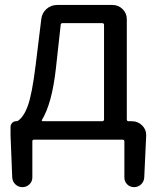

<svg xmlns="http://www.w3.org/2000/svg" viewBox="-20 -561 634 774"><path d="M232.4 -467.8Q224.6 -467.8 224.6 -460L205.1 -283.2Q189.5 -144.5 149.4 -78.1Q147.5 -76.2 148.9 -74.2Q150.4 -72.3 152.3 -72.3H391.6Q399.4 -72.3 399.4 -80.1V-460Q399.4 -467.8 391.6 -467.8ZM491.2 -80.1Q491.2 -72.3 498 -72.3H511.7Q536.1 -72.3 553.2 -55.2Q570.3 -38.1 569.3 -14.6L561.5 154.3Q560.5 170.9 548.8 182.1Q537.1 193.4 520.5 193.4Q503.9 193.4 492.7 182.1Q481.4 170.9 481.4 154.3V8.8Q481.4 2 473.6 2H117.2Q110.4 2 110.4 8.8V154.3Q110.4 170.9 98.6 182.1Q86.9 193.4 70.3 193.4Q53.7 193.4 42 182.1Q30.3 170.9 29.3 154.3L22.5 -15.6V-48.8Q22.5 -58.6 28.8 -65.4Q35.2 -72.3 44.9 -72.3Q47.9 -72.3 50.8 -73.2Q75.2 -87.9 92.3 -134.8Q109.4 -181.6 124 -300.8L146.5 -484.4Q149.4 -508.8 167.5 -524.9Q185.5 -541 210.9 -541H433.6Q457 -541 474.1 -524.4Q491.2 -507.8 491.2 -483.4Z"/></svg>

Font: Gen Jyuu Gothic Regular
Style: Regular
Weight: 400
Designer: [Source Han Sans]
Ryoko NISHIZUKA  (kana & ideographs); Paul D. Hunt (Latin, Greek & Cyrillic); Wenlong ZHANG  (bopomofo
Version: Version 1.002.20150607